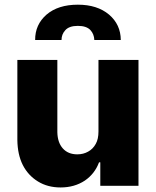

<svg xmlns="http://www.w3.org/2000/svg" viewBox="-20 -805 675 832"><path d="M406.7 -235.4V-545.4H580.1V0H414.6V-101.6H409.2Q390.6 -51.8 347.7 -22.5Q302.7 7.3 242.7 7.3Q186.5 7.3 144.5 -18.6Q101.6 -44.9 78.6 -90.3Q56.2 -134.8 55.2 -197.8V-545.4H228.5V-231.9Q229.5 -187.5 252 -162.1Q274.9 -136.2 314.9 -136.2Q341.3 -136.2 361.8 -147.9Q382.8 -159.2 395 -181.6Q406.7 -202.1 406.7 -235.4ZM246.6 -631.8H132.3Q131.8 -698.2 181.6 -741.7Q231.9 -784.7 317.4 -784.7Q401.4 -784.7 452.6 -741.7Q502.9 -698.7 503.4 -631.8H388.7Q387.7 -657.2 372.1 -674.3Q355 -692.9 317.4 -692.9Q279.3 -692.9 262.7 -673.8Q246.6 -656.2 246.6 -631.8Z"/></svg>

Font: My Font
Style: Regular
Weight: 500
Designer: Rasmus Andersson
Foundry: rsms
Version: Version 0.001